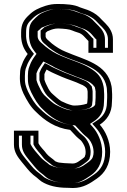

<svg xmlns="http://www.w3.org/2000/svg" viewBox="-20 -690 636 964"><path d="M542 -177C542.7 -184.3 543 -191.7 543 -199V-217C543 -223 542.7 -229 542 -235C542 -242.3 541.3 -249.7 540 -257C519.4 -370.2 402.8 -389.4 310 -430C284.9 -439.7 260.8 -455.6 241 -471L223 -487C218 -491.2 209 -498.8 209 -508V-525C213 -528.3 216 -531 218 -533L228 -537C240.3 -542.3 254.6 -547 272 -547C284.8 -547 302.1 -545.1 314 -544C338.4 -541.3 348.8 -532.8 370 -527C396.2 -520.4 406.4 -500.3 424 -484V-425H547V-493C547 -526.6 529.2 -552.8 509 -573C502.3 -579 496.3 -585 491 -591C473.5 -610.8 456.2 -623.7 432 -635C414.9 -643 399 -646.2 382 -653C353.1 -667.4 311.2 -670 270 -670C245.2 -670 229.8 -667.1 209 -661C173.8 -649.3 149.7 -638.7 125 -614C99.1 -590.1 86 -567.7 86 -527V-506C88.1 -468.9 99.6 -443.3 119 -419C108.5 -404.6 96.3 -385.1 91 -368L85 -352C81.7 -342 80 -327.7 80 -309C78.4 -268.7 86.2 -246.5 98 -220C115.7 -184.7 133.4 -153.3 161 -128C203.3 -85.7 257.4 -47.3 332 -38L362 -6C368 0 376 7 386 15C392.9 21.9 404.3 41.1 407 52L409 62C409.7 65.3 410 69 410 73C410 83.8 409.6 85.5 406 95C406 96.3 405.7 97.3 405 98C397.8 105.2 383.5 114.4 377 119C369.7 124.5 357.8 131 346 131C338.7 131 331 130.7 323 130C310.1 130 294.5 128.3 284 127C275.5 127 264.5 123.3 258 120C244.1 106.1 225.6 96.5 214 82C200.3 62.1 183.8 50.6 173 29V-34H50V36C50 74.6 70.7 100.1 89 123C107.8 144.5 124.3 169.3 147 188L165 202C173 209.3 180.7 215.7 188 221C221.4 242.4 265.2 253 320 253C329.3 253.7 338 254 346 254C399.3 254 433.6 229.5 466 207C505.4 180 533 137.5 533 72.5C533 16.7 508.7 -32.9 481 -64C515.3 -86.9 542 -121.6 542 -177ZM415 -169C397.4 -163.1 374.5 -160 352 -160C349.3 -160 346.3 -160.3 343 -161C323.3 -165.9 303.9 -174 288 -182C273.4 -190.8 256.7 -207.1 244 -218C233.7 -226.2 223.5 -242.2 218 -255L211 -269C208.1 -276.8 205 -281.9 203 -290V-318C206.6 -325.3 209 -333.5 214 -341C218 -339 221.3 -337 224 -335C244.3 -323.7 270.2 -313.6 291 -304C321.5 -290.9 357.6 -280.7 387 -266C394.3 -264.2 412.3 -253.3 416 -246L417 -245C417.7 -241 418.3 -238 419 -236C419 -234 419.3 -232 420 -230V-199C420 -193.7 419.7 -188.3 419 -183C419 -179.7 418.7 -176.7 418 -174C418 -172 417.2 -169 415 -169ZM320.9 228H320C268.5 228 229 217.5 202.1 200.4C195.5 195.5 188.5 189.6 181.1 182.9L162.6 168.5C143.4 152.4 127.5 129.2 108.2 107C89.3 83.4 75 64.7 75 36V-9H148V34.9C162.3 63.5 182.5 80.4 193.4 96.2C209.4 119.2 231.3 128.6 243.2 140.5C254.1 146 265.3 151 282.6 152C292.9 153.3 310.2 154.9 321.9 155C330.4 155.7 338.2 156 346 156C366.8 156 382.3 146.1 391.9 139.1C397.1 135.4 432.2 113.7 430.4 101.1C434.2 90.4 435 82.8 435 73C435 67.6 434.6 62.3 433.5 57.1L431.4 46.5C426.8 28.1 415.6 9.3 403.7 -2.7C395.4 -11 384.5 -18.9 380 -23.4L344.1 -61.7C270.7 -70.9 222.2 -102.2 178.3 -146.1C153.7 -168.6 137.7 -196.6 120.6 -230.7C109.2 -256.5 103.5 -271.2 105 -308.5C105 -326.6 106.9 -338.5 108.6 -343.7L114.7 -359.9C118.5 -372.5 129.3 -390.7 139.2 -404.3L150.4 -419.7L138.5 -434.6C121.7 -455.6 112.9 -475.7 111 -506.7V-527C111 -561.3 118.9 -574.3 142.3 -596C164.1 -617.8 182.7 -625.8 216.5 -637.1C236.8 -643.1 247.2 -645 270 -645C310.5 -645 349.1 -641.5 370.8 -630.6C389.7 -621.2 407.4 -618.9 421.4 -612.3C443.1 -602.2 456.7 -592.1 472.3 -574.4C478 -567.9 485.7 -560.4 491.8 -554.9C509.8 -536.7 522 -517 522 -493V-450H449V-494.9L441 -502.3C428.8 -513.6 413 -542 376.3 -551.2C361 -555.4 347.1 -565.5 316.5 -568.9C304.3 -570 287.2 -572 272 -572C250.1 -572 231.6 -565.7 218.4 -560.1L203.9 -554.3C199.8 -550.1 199.2 -549.4 193 -544.2L184 -536.7V-508C184 -483.2 203.4 -470.8 206.7 -468L225 -451.8C246.1 -435.3 272.4 -417.9 300.5 -406.9C385.6 -369.8 497.2 -352.9 515.4 -252.5C516.5 -246.6 517 -240.8 517 -235V-233.6C517.6 -228.2 518 -222.5 518 -217V-199C518 -192.1 517.6 -185 517 -178.1V-177C517 -130.7 496.5 -104.4 467.1 -84.8L443.2 -68.9L462.3 -47.4C486.3 -20.4 508 24 508 72.5C508 129.7 485.2 163.6 451.8 186.4C418.8 209.3 391 229 346 229C338.5 229 329.8 228.6 320.9 228ZM445 -199V-234.1L444 -237.1V-240.1C442.6 -244.3 441.3 -251.1 440.3 -257L435.8 -261.5C422.8 -278.9 409.9 -284.4 396 -289.4C381.7 -296.3 367 -302 352.9 -306.4C334.1 -314.8 315 -321 301.2 -326.8C278.7 -337.2 254.7 -346.8 237.5 -356.1C232 -359.9 229.8 -361.1 225.2 -363.4L205.4 -373.2L193.2 -354.9C183.2 -339.8 182.6 -333.1 178 -323.9V-286.9C181.2 -274.3 185.6 -265.4 188.1 -259L195.3 -244.5C202.6 -227.9 213.1 -211.2 228.3 -198.6C240.3 -188.2 256.7 -171.6 275.1 -160.6C291.7 -150.6 314.6 -142.3 336.9 -136.7C341.6 -135.6 346.9 -135 352 -135C376.8 -135 403.8 -138.9 425.9 -146.3C445.4 -154.8 442.8 -170.2 442.8 -170.2C445 -182.1 445 -188.9 445 -199ZM503 -199V-217C503 -222.7 502.6 -228.5 502 -234.1V-235C502 -241.4 501.4 -247.8 500.3 -254.2C491.4 -302.7 469 -324.7 435.5 -345.9C392 -373.5 340.8 -386.2 288 -409.1C256.2 -421.7 230.4 -439.3 209 -456L190.6 -472.3C186.3 -475.9 169 -488.9 169 -508V-533.3L177 -540C183.5 -545.4 184.1 -546.3 188.9 -551L205.9 -557.8C219.6 -563.6 242.7 -572 272 -572C290.9 -572 307.8 -569.8 320.4 -568.7C359.1 -564.4 375.8 -552.8 385.4 -550.1C432.7 -537.6 445.8 -508.5 457.2 -498L464 -491.6V-450H507V-493C507 -520.6 493.4 -541.2 475.6 -559.3C469.5 -564.7 461.8 -572.4 456 -578.9C440.3 -596.7 427.6 -605.8 408.1 -615C396.8 -620.2 382.7 -623 360.4 -631.9C341.2 -639.6 313.7 -645 270 -645C250.6 -645 245.7 -644.1 226.9 -638.6C194.3 -627.7 180 -621.9 158.5 -600.4C135.4 -579 126 -564.3 126 -527V-506.4C128 -473.1 137.8 -451.4 154.8 -430.2L163.3 -419.5L155.4 -408.7C145.5 -395.1 134.7 -377.5 130.1 -362.8L124.1 -346.6C121.9 -339.9 120 -327 120 -308.7C118.5 -270.1 124.9 -253 136.4 -227.1C153.5 -192.8 170.3 -163.8 194.5 -141.7C231.6 -104.6 277.5 -70.3 339.8 -62.5L357.4 -60.3L396.2 -19C400.5 -14.7 408.3 -7.7 417.5 -0.4C431.2 10.6 442.3 31.4 446.6 48.5L448.7 58.9C449.6 63.4 450 68.1 450 73C450 82.5 448.7 90.4 445.9 98.1C441.9 114.1 414.6 130.1 407.5 135.2C398.7 141.7 380.1 156 346 156C337.1 156 331.4 155.8 320.2 155C307 154.8 291.3 153.3 279.1 151.9C256.5 150.6 240.8 143.4 227.7 136.9C215.7 124.8 196.3 115.8 178.2 93.2C165.6 77.4 146.8 60.4 133 32.8V-9H90V36C90 68.5 106.1 88.5 124.5 111.4C143.8 133.6 160.4 157.5 178.5 172.6L197.2 187.1C204.4 193.7 211.1 199.4 217.5 204.1C242.1 219.6 273.9 228 320 228H322.3C330.6 228.6 339.3 229 346 229C377.6 229 401.8 214.1 436.4 190.2C467.7 168.8 493 133.2 493 72.5C493 21.2 470 -24.9 446 -51.9L431.9 -67.8L451.8 -81.1C478.9 -99.2 502 -126.7 502 -177V-177.7C502.6 -184.7 503 -191.9 503 -199ZM460 -232.6V-199C460 -193.2 459.7 -188.6 459 -182C458.9 -179.1 458.4 -174.4 458.1 -172.6C457.9 -171.5 464.4 -155.9 427.6 -145C411.1 -139.8 377.7 -135 352 -135C316.4 -135 285.3 -151.3 263 -162.5C241.7 -173.2 224.1 -192.6 212 -203C196.5 -215.7 186.3 -232.6 179.6 -248L172.4 -262.4C169.8 -269.2 165.8 -276.8 163 -288.1V-321.8C167.1 -330 168.4 -337.5 177.1 -350.6L197.5 -381.3L239 -360.5C244.1 -357.9 246.1 -357 252.5 -352.6C268.1 -344.2 291.9 -334.6 314.2 -324.4C325.9 -319.4 345.7 -312.9 364.7 -304.5C378.2 -300.2 394.9 -293.8 408.7 -287.2C425 -281.1 441.1 -272.6 451.9 -257.2L455.8 -253.3C456.7 -248.2 458 -241.5 459 -238.6V-236C459 -234.8 459.7 -233.6 460 -232.6Z"/></svg>

Font: Tape
Style: Regular
Weight: 500
Foundry: Cannot Into Space Fonts
Version: Version 0.97